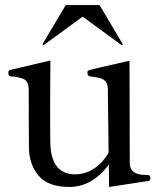

<svg xmlns="http://www.w3.org/2000/svg" viewBox="-20 -732 656 762"><path d="M577 -25Q577 -16 570 -14L413 10L412 -79Q346 10 255 10Q171 10 133.5 -34.5Q96 -79 95 -143Q94 -217 94 -378Q93 -408 76.5 -417Q60 -426 22 -429Q13 -430 13 -442Q13 -452 19 -454L180 -492L179 -322Q179 -176 180 -154Q187 -40 278 -40Q316 -40 351 -61.5Q386 -83 411 -126L408 -377Q408 -398 399 -408.5Q390 -419 376 -422.5Q362 -426 336 -429Q327 -430 327 -445Q327 -451 333 -453Q347 -458 494 -491L495 -85Q495 -46 538 -39Q544 -38 558 -38Q570 -38 573.5 -35Q577 -32 577 -25ZM149 -556 150 -559 241 -712H375L466 -559L467 -556Q467 -553 464 -553Q462 -553 461 -554L308 -666L155 -554Q154 -553 152 -553Q149 -553 149 -556Z"/></svg>

Font: Shippori Mincho Medium
Style: Regular
Weight: 500
Designer: FONTDASU
Foundry: FONTDASU / Google Inc. / but / Adobe
Version: Version 3.110; ttfautohint (v1.8.3)